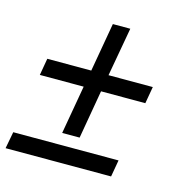

<svg xmlns="http://www.w3.org/2000/svg" viewBox="-109 -734 830 830"><g transform="rotate(15 306.0 -319.0)"><path d="M206.1 -127 244.1 -344.2H47.9L61 -419.9H257.8L295.9 -638.2H374L335 -419.9H533.2L520 -344.2H321.8L284.2 -127ZM-13.2 0 1 -75.2H472.2L459 0Z"/></g></svg>

Font: Archivo
Style: Italic
Weight: 400
Italic angle: -10°
Designer: Hector Gatti
Foundry: Omnibus-Type
Version: Version 2.001